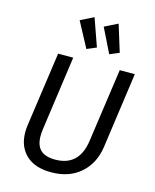

<svg xmlns="http://www.w3.org/2000/svg" viewBox="-139 -1051 934 1156"><g transform="rotate(15 328.0 -473.0)"><path d="M561 -218Q546 -113 475 -50.5Q404 12 292 12Q190 12 135 -40.5Q80 -93 80 -182Q80 -203 83 -224L149 -689H243L178 -225Q175 -203 175 -183Q175 -125 204.5 -96.5Q234 -68 296 -68Q445 -68 468 -231L533 -689H627ZM365 -785 306 -760 222 -917 304 -958ZM506 -790 447 -765 372 -917 454 -958Z"/></g></svg>

Font: FiraGO
Style: Italic
Weight: 400
Italic angle: -8°
Designer: bBox Type GmbH
Foundry: bBox Type GmbH
Version: Version 1.001